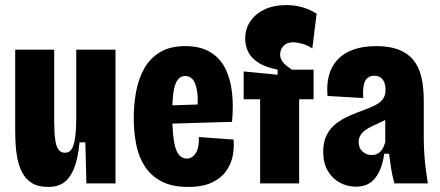

<svg xmlns="http://www.w3.org/2000/svg" viewBox="-20 -724 1736 758"><path d="M171 14Q131 14 106.5 -1Q82 -16 68.5 -41.5Q55 -67 49 -96.5Q43 -126 41.5 -156Q40 -186 40 -210V-528H194V-241Q194 -223 195 -202.5Q196 -182 199.5 -163Q203 -144 212 -132.5Q221 -121 236 -121Q252 -121 260.5 -132Q269 -143 273.5 -163.5Q278 -184 279.5 -209Q281 -234 281 -262V-528H436V-225V0H321L317 -162H294Q288 -98 272.5 -59.5Q257 -21 232.5 -3.5Q208 14 171 14Z M722 14Q660 14 618.5 -7.5Q577 -29 552.5 -66Q528 -103 518 -152.5Q508 -202 508 -258Q508 -310 517 -360.5Q526 -411 548.5 -452Q571 -493 611 -517.5Q651 -542 712 -542Q770 -542 809 -519Q848 -496 869 -454.5Q890 -413 896 -358.5Q902 -304 896 -243L626 -235V-307L776 -312L759 -281Q763 -337 757.5 -368Q752 -399 740 -411.5Q728 -424 711 -424Q692 -424 680.5 -407.5Q669 -391 664.5 -357.5Q660 -324 660 -271Q660 -185 672.5 -141.5Q685 -98 718 -98Q729 -98 738 -104Q747 -110 753.5 -120.5Q760 -131 763 -147Q766 -163 765 -183L902 -173Q905 -145 899.5 -112.5Q894 -80 874.5 -51Q855 -22 818 -4Q781 14 722 14Z M1007 0V-332H942V-442L1076 -429V-449Q1026 -459 998 -478Q970 -497 959 -521Q948 -545 948 -571Q948 -611 969 -641Q990 -671 1026 -687.5Q1062 -704 1110 -704Q1145 -704 1175 -695Q1205 -686 1230 -670L1213 -533Q1193 -546 1172.5 -551.5Q1152 -557 1137 -557Q1113 -557 1099.5 -543Q1086 -529 1086 -509Q1086 -495 1093 -484Q1100 -473 1110.5 -465Q1121 -457 1132 -449H1218V-332H1161V0Z M1385 13Q1351 13 1321.5 -3Q1292 -19 1274 -49.5Q1256 -80 1256 -125Q1256 -164 1270 -191.5Q1284 -219 1308 -237Q1332 -255 1359.5 -267Q1387 -279 1415 -289Q1442 -299 1461 -308.5Q1480 -318 1491 -332Q1502 -346 1502 -370Q1502 -385 1497.5 -397.5Q1493 -410 1483.5 -417.5Q1474 -425 1457 -425Q1440 -425 1429.5 -415Q1419 -405 1415.5 -385.5Q1412 -366 1414 -337L1273 -345Q1269 -389 1278.5 -425.5Q1288 -462 1312 -488Q1336 -514 1374.5 -528Q1413 -542 1466 -542Q1518 -542 1554 -528Q1590 -514 1612 -487Q1634 -460 1643.5 -420Q1653 -380 1653 -326V-179Q1653 -152 1655 -119.5Q1657 -87 1661 -55.5Q1665 -24 1669 0H1537Q1528 -33 1524 -59.5Q1520 -86 1516 -117H1497Q1491 -74 1476.5 -45Q1462 -16 1440 -1.5Q1418 13 1385 13ZM1447 -112Q1460 -112 1469 -116.5Q1478 -121 1484 -128Q1490 -135 1494 -144Q1498 -153 1501 -162V-281L1534 -272Q1522 -261 1506.5 -253Q1491 -245 1475.5 -238Q1460 -231 1445.5 -224Q1431 -217 1420 -208.5Q1409 -200 1402.5 -189Q1396 -178 1396 -163Q1396 -139 1411.5 -125.5Q1427 -112 1447 -112Z"/></svg>

Font: Bricolage Grotesque Condensed ExtraBold
Style: Regular
Weight: 800
Width: 3
Designer: Mathieu Triay
Foundry: Atelier Triay
Version: Version 1.000;gftools[0.9.30]